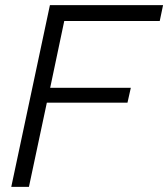

<svg xmlns="http://www.w3.org/2000/svg" viewBox="-20 -730 657 750"><path d="M175 -710H617L604 -648H231L176 -387H491L478 -329H163L93 0H24Z"/></svg>

Font: Raleway-v4020
Style: Italic
Weight: 400
Italic angle: -12°
Designer: Matt McInerney, Pablo Impallari, Rodrigo Fuenzalida
Foundry: Matt McInerney, Pablo Impallari, Rodrigo Fuenzalida
Version: Version 4.020;PS 004.020;hotconv 1.0.88;makeotf.lib2.5.64775